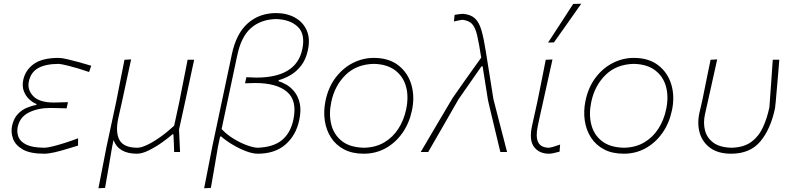

<svg xmlns="http://www.w3.org/2000/svg" viewBox="-20 -814 4238 1028"><path d="M216 9Q141 9 101.2 -14.2Q61.5 -37.5 49.5 -72Q37.5 -106.5 44.5 -140Q53 -179 74.2 -202Q95.5 -225 122.5 -236.5Q149.5 -248 174.5 -252L175.5 -257Q157 -264 137.8 -281.2Q118.5 -298.5 108 -325Q97.5 -351.5 104.5 -386Q116 -439.5 161.5 -471.8Q207 -504 293.5 -504Q309.5 -504 338.2 -497.5Q367 -491 401.5 -481.5Q436 -472 468.5 -462L457 -428.5Q393.5 -450 349.5 -461Q305.5 -472 294 -472Q224 -471.5 184.5 -449.5Q145 -427.5 134.5 -378Q125 -334 157.8 -299.5Q190.5 -265 269 -265Q286.5 -265.5 306.2 -266Q326 -266.5 344 -267L336.5 -234Q316 -234.5 297.2 -235Q278.5 -235.5 249 -236Q184 -236 135.2 -212Q86.5 -188 75 -135Q69 -106.5 78.8 -81Q88.5 -55.5 121.2 -39.5Q154 -23.5 217 -23Q232 -23 261 -30Q290 -37 326.2 -48.5Q362.5 -60 398 -73.5V-34.5Q370 -26 336.2 -15.8Q302.5 -5.5 270.8 1.8Q239 9 216 9Z M507 194Q518 138.5 528.2 85.5Q538.5 32.5 550.5 -29L602.5 -271Q614.5 -332 625 -385.5Q635.5 -439 646.5 -494L682 -496Q670 -440 658.2 -386Q646.5 -332 633.5 -271L613.5 -182Q597 -105 620 -64Q643 -23 715.5 -23Q736 -23 768.5 -38.5Q801 -54 838.8 -80.8Q876.5 -107.5 912.5 -141L940.5 -270.5Q952.5 -331.5 963 -385Q973.5 -438.5 984.5 -494H1019.5Q1007.5 -438 996 -384.8Q984.5 -331.5 971.5 -270.5L938.5 -120Q940 -88.5 941.2 -61.2Q942.5 -34 944 0H912.5Q912 -23.5 910.8 -47.5Q909.5 -71.5 908.5 -95H903.5Q881 -75 846.8 -50.8Q812.5 -26.5 776.5 -8.8Q740.5 9 713.5 9Q614.5 9 588 -64L580.5 -29Q570.5 30 561.5 82.8Q552.5 135.5 542.5 192Z M1073 194Q1084 137.5 1094.5 84.2Q1105 31 1116.5 -28.5L1221.5 -524Q1245 -635 1307 -689.5Q1369 -744 1458 -744Q1515 -744 1558.5 -720.2Q1602 -696.5 1622 -652Q1642 -607.5 1628.5 -545.5Q1618 -496 1593 -463.5Q1568 -431 1536 -412.2Q1504 -393.5 1472.5 -385L1471 -379Q1489 -374.5 1512.5 -361.2Q1536 -348 1556 -323.5Q1576 -299 1584.8 -261.2Q1593.5 -223.5 1582 -170Q1564.5 -88.5 1508 -39.8Q1451.5 9 1360 9Q1333.5 9 1298 -4.2Q1262.5 -17.5 1227 -38.5Q1191.5 -59.5 1164.5 -83H1158.5L1147 -28.5Q1137 30.5 1128 83Q1119 135.5 1109 192ZM1358 -23Q1443 -25.5 1489.5 -63.8Q1536 -102 1551 -174.5Q1572 -275.5 1516.5 -322.5Q1461 -369.5 1347 -369.5Q1333.5 -369 1319.8 -368.8Q1306 -368.5 1292 -368L1299 -400.5Q1309 -400 1320.2 -399.8Q1331.5 -399.5 1352 -398.5Q1567 -398.5 1598.5 -550.5Q1615.5 -631.5 1574.2 -670.8Q1533 -710 1457.5 -712Q1377 -710 1324.2 -664.2Q1271.5 -618.5 1250.5 -518.5L1166.5 -123Q1193.5 -94 1229.8 -71.8Q1266 -49.5 1300.8 -36.8Q1335.5 -24 1358 -23Z M1927.5 9Q1866 9 1822 -14.2Q1778 -37.5 1752.2 -77.5Q1726.5 -117.5 1719 -168Q1711.5 -218.5 1722.5 -273Q1737.5 -346.5 1776.8 -398.2Q1816 -450 1869.5 -477Q1923 -504 1981.5 -504Q2061.5 -504 2112.5 -464.5Q2163.5 -425 2182.5 -360.8Q2201.5 -296.5 2185.5 -222Q2171 -154 2134.5 -102Q2098 -50 2045 -20.5Q1992 9 1927.5 9ZM1929.5 -23Q1992 -24.5 2038 -52Q2084 -79.5 2113.2 -125.2Q2142.5 -171 2154.5 -228Q2169 -296 2153.8 -350.8Q2138.5 -405.5 2095 -438Q2051.5 -470.5 1981.5 -472Q1888.5 -470 1830 -412.5Q1771.5 -355 1753.5 -267Q1740 -202.5 1753.8 -147.5Q1767.5 -92.5 1810.8 -58.5Q1854 -24.5 1929.5 -23Z M2232.5 0Q2249 -28 2270.8 -65Q2292.5 -102 2315.2 -140.5Q2338 -179 2357.8 -212.2Q2377.5 -245.5 2390 -266.8Q2402.5 -288 2403.5 -289.5Q2440.5 -343 2478.2 -395.8Q2516 -448.5 2556.5 -505.5Q2544.5 -583.5 2534.5 -625.8Q2524.5 -668 2507.2 -686Q2490 -704 2456.5 -708Q2449 -708 2410.5 -699L2414 -734.5Q2428.5 -737 2440.8 -738.5Q2453 -740 2458.5 -740Q2500.5 -736.5 2523 -715.5Q2545.5 -694.5 2558 -651Q2570.5 -607.5 2581.5 -536.5L2622 -282.5Q2639 -217 2651.2 -169Q2663.5 -121 2674 -81.2Q2684.5 -41.5 2695 0H2659Q2650.5 -35 2639.5 -81Q2628.5 -127 2618 -171Q2607.5 -215 2600.2 -245.2Q2593 -275.5 2592.5 -279L2564 -459H2558L2435 -282.5Q2393 -209.5 2352.8 -139.2Q2312.5 -69 2272.5 0Z M2919.5 9Q2867 9 2839.5 -27.2Q2812 -63.5 2828.5 -140Q2837 -180.5 2844 -209.8Q2851 -239 2857.5 -271Q2870 -332.5 2880.5 -385.2Q2891 -438 2902 -494L2938 -495.5Q2917.5 -402.5 2900 -323.8Q2882.5 -245 2870.5 -191L2859.5 -140Q2847 -82 2861.5 -52.5Q2876 -23 2921 -23Q2924.5 -23 2939.8 -27.2Q2955 -31.5 2979 -40L2976 -2Q2960.5 2 2945.5 5.5Q2930.5 9 2919.5 9ZM2914.5 -586Q2949 -639 2982.5 -690.5Q3016 -742 3049 -793L3092 -794Q3055.5 -742 3019.2 -690.5Q2983 -639 2946 -587Z M3319.5 9Q3258 9 3214 -14.2Q3170 -37.5 3144.2 -77.5Q3118.5 -117.5 3111 -168Q3103.5 -218.5 3114.5 -273Q3129.5 -346.5 3168.8 -398.2Q3208 -450 3261.5 -477Q3315 -504 3373.5 -504Q3453.5 -504 3504.5 -464.5Q3555.5 -425 3574.5 -360.8Q3593.5 -296.5 3577.5 -222Q3563 -154 3526.5 -102Q3490 -50 3437 -20.5Q3384 9 3319.5 9ZM3321.5 -23Q3384 -24.5 3430 -52Q3476 -79.5 3505.2 -125.2Q3534.5 -171 3546.5 -228Q3561 -296 3545.8 -350.8Q3530.5 -405.5 3487 -438Q3443.5 -470.5 3373.5 -472Q3280.5 -470 3222 -412.5Q3163.5 -355 3145.5 -267Q3132 -202.5 3145.8 -147.5Q3159.5 -92.5 3202.8 -58.5Q3246 -24.5 3321.5 -23Z M3894.5 9Q3826.5 9 3784.2 -21Q3742 -51 3727 -100.5Q3712 -150 3724.5 -208.5Q3729 -229 3733.5 -247Q3738 -265 3741.5 -282.5Q3753 -339.5 3763.2 -390Q3773.5 -440.5 3784.5 -494L3820 -496Q3800 -405.5 3782.8 -328.5Q3765.5 -251.5 3754 -199.5Q3744.5 -154.5 3755 -114.8Q3765.5 -75 3800 -49.8Q3834.5 -24.5 3896.5 -23Q3961.5 -24.5 4001.5 -53.5Q4041.5 -82.5 4064.2 -131Q4087 -179.5 4099.5 -240Q4104 -303 4109 -371.5Q4114 -440 4117.5 -494H4152.5Q4150.5 -465.5 4146.8 -423.2Q4143 -381 4139.5 -339Q4136 -297 4133.2 -267.5Q4130.5 -238 4129.5 -234Q4106 -122.5 4051 -56.8Q3996 9 3894.5 9Z"/></svg>

Font: Commissioner Loud Thin
Style: Italic
Weight: 100
Italic angle: -12°
Designer: Kostas Bartsokas
Foundry: Kostas Bartsokas
Version: Version 1.000; ttfautohint (v1.8.3)